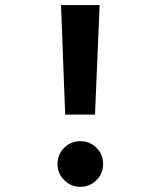

<svg xmlns="http://www.w3.org/2000/svg" viewBox="-20 -718 626 748"><path d="M233.9 -271.5 217.8 -698.2H368.2L350.1 -271.5ZM293 9.8Q255.9 9.8 230 -16.4Q204.1 -42.5 204.1 -79.1Q204.1 -116.2 230 -142.1Q255.9 -168 293 -168Q330.1 -168 356 -142.1Q381.8 -116.2 381.8 -79.1Q381.8 -42.5 356 -16.4Q330.1 9.8 293 9.8Z"/></svg>

Font: Cascadia Code NF
Style: Bold
Weight: 700
Monospace: yes
Designer: Aaron Bell
Foundry: Saja Typeworks
Version: Version 2404.023; ttfautohint (v1.8.4)